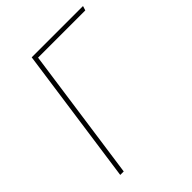

<svg xmlns="http://www.w3.org/2000/svg" viewBox="-195 -789 897 897"><g transform="rotate(-45 254.0 -340.5)"><path d="M508 -681 501 -659H189L96 0H73L169 -681Z"/></g></svg>

Font: Fira Sans Condensed Thin
Style: Italic
Weight: 250
Width: 3
Italic angle: -8°
Designer: Carrois Corporate & Edenspiekermann AG
Foundry: Carrois Corporate GbR & Edenspiekermann AG
Version: Version 4.203